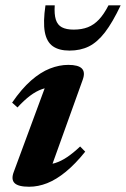

<svg xmlns="http://www.w3.org/2000/svg" viewBox="-20 -690 474 723"><path d="M31.9 -42.8 158.9 -386.3 185.7 -361.7Q161.3 -362.5 138.6 -354.5Q115.9 -346.5 93.3 -329.5Q70.6 -312.4 45.8 -285.4L25.6 -303.5Q61.4 -355.7 97.1 -386.9Q132.8 -418.1 168 -431.9Q203.2 -445.7 237.1 -445.7Q274.9 -445.7 288.3 -432Q301.8 -418.3 291.5 -389.7L164.4 -36.1L140.3 -70.1Q164.9 -69 187.5 -76Q210 -83 233.1 -98.6Q256.2 -114.2 281.8 -138.4L300.9 -118.9Q263.3 -72.1 227.5 -42.9Q191.7 -13.7 157.6 -0.2Q123.4 13.2 89.6 13.2Q48.8 13.2 34.9 -0.6Q21 -14.4 31.9 -42.8ZM257.4 -578.5Q287.8 -578.5 310.9 -587.5Q334 -596.6 352.8 -616.6Q371.6 -636.7 388.6 -670H434.4Q403.9 -605.5 375.2 -568.2Q346.5 -531 314.7 -515.2Q282.8 -499.5 241.8 -499.5Q202.2 -499.5 178.9 -515.9Q155.6 -532.3 148.7 -569.7Q141.9 -607.1 151.2 -670H186.1Q183.9 -636.5 190.2 -616.3Q196.5 -596 213 -587.3Q229.5 -578.5 257.4 -578.5Z"/></svg>

Font: Newsreader Text
Style: Italic
Weight: 400
Italic angle: -17°
Designer: Hugues Gentile
Foundry: Production Type
Version: Version 1.001